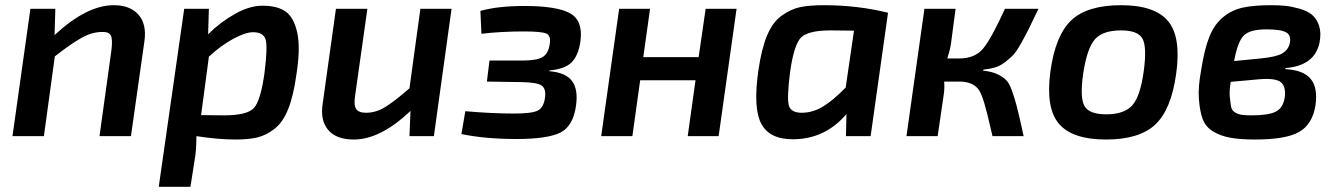

<svg xmlns="http://www.w3.org/2000/svg" viewBox="-20 -524 5150 739"><path d="M193 -490 190 -389Q314 -504 418 -504Q480 -504 512.5 -468Q545 -432 536 -366L484 0H363L409 -332Q414 -373 406.5 -387.5Q399 -402 373 -401Q335 -401 295 -379Q255 -357 191 -307L149 0H28L97 -490Z M784 -490 781 -392Q827 -438 883.5 -470Q940 -502 990 -502Q1048 -502 1079.5 -479.5Q1111 -457 1124 -398.5Q1137 -340 1121 -238Q1110 -157 1089.5 -105Q1069 -53 1036.5 -28Q1004 -3 970.5 5Q937 13 887 13Q820 13 736 0Q736 55 729 93L713 195H591L689 -490ZM754 -81 842 -80Q930 -80 956.5 -107.5Q983 -135 998 -243Q1011 -346 1002 -373Q993 -400 954 -400Q925 -400 878.5 -375Q832 -350 784 -306Z M1718 -490 1650 0H1556L1560 -97Q1444 13 1342 13Q1274 13 1243 -24Q1212 -61 1222 -125L1273 -490H1394L1347 -157Q1341 -120 1350.5 -105Q1360 -90 1389 -90Q1426 -90 1461 -111Q1496 -132 1556 -184L1598 -490Z M1833 -394 1829 -482Q1896 -501 1998 -501Q2123 -501 2174 -473Q2225 -445 2214 -364Q2206 -310 2180 -284Q2154 -258 2095 -253L2094 -250Q2157 -245 2181.5 -212.5Q2206 -180 2197 -117Q2186 -38 2136.5 -13.5Q2087 11 1968 11Q1847 11 1756 -8L1771 -96Q1872 -87 1959 -87Q2029 -87 2051 -99Q2073 -111 2078 -150Q2082 -184 2063.5 -195.5Q2045 -207 1987 -208L1854 -210L1864 -291H1991Q2046 -291 2068.5 -304.5Q2091 -318 2096 -355Q2101 -386 2083.5 -394.5Q2066 -403 1997 -403Q1909 -403 1833 -394Z M2815 -490 2746 0H2627L2657 -215H2444L2414 0H2294L2363 -490H2482L2456 -304H2669L2696 -490Z M3331 0H3236L3238 -85Q3156 11 3034 12Q2943 13 2910.5 -47Q2878 -107 2899 -253Q2911 -336 2932.5 -387.5Q2954 -439 2989 -464Q3024 -489 3059.5 -496.5Q3095 -504 3152 -504Q3280 -504 3398 -475ZM3267 -406 3178 -407Q3091 -407 3063.5 -380Q3036 -353 3021 -247Q3008 -144 3016.5 -117Q3025 -90 3066 -90Q3108 -90 3147 -113.5Q3186 -137 3235 -187Z M3765 -256 3764 -252Q3795 -249 3815.5 -240Q3836 -231 3850 -218.5Q3864 -206 3874.5 -176.5Q3885 -147 3892.5 -118.5Q3900 -90 3913 -32Q3917 -11 3920 0H3800Q3798 -11 3793 -30Q3767 -147 3750 -174Q3729 -209 3676 -210H3673H3614Q3616 -187 3613 -164L3589 0H3469L3538 -490H3658L3640 -354Q3636 -329 3626 -299H3672Q3732 -299 3763.5 -336.5Q3795 -374 3848 -490H3977Q3951 -436 3940 -413.5Q3929 -391 3910.5 -358Q3892 -325 3880.5 -313Q3869 -301 3850 -286Q3831 -271 3811.5 -265Q3792 -259 3765 -256Z M4507 -240Q4488 -102 4426.5 -44.5Q4365 13 4237 13Q4107 13 4055.5 -48Q4004 -109 4023 -249Q4042 -388 4103.5 -446Q4165 -504 4295 -504Q4425 -504 4476 -442.5Q4527 -381 4507 -240ZM4295 -407Q4225 -407 4194.5 -373Q4164 -339 4149 -240Q4136 -148 4154 -116Q4172 -84 4238 -84Q4307 -84 4338 -118.5Q4369 -153 4382 -249Q4395 -343 4377.5 -375Q4360 -407 4295 -407Z M4928 -262 4927 -258Q4998 -254 5025.5 -219.5Q5053 -185 5043 -117Q5031 -45 4980 -16Q4929 13 4810 13Q4753 13 4715 6Q4677 -1 4648.5 -18.5Q4620 -36 4609 -66Q4598 -96 4594.5 -142.5Q4591 -189 4603 -253Q4615 -332 4634 -380.5Q4653 -429 4686.5 -457Q4720 -485 4762.5 -494.5Q4805 -504 4872 -504Q4903 -504 4927.5 -501.5Q4952 -499 4982 -490.5Q5012 -482 5030 -467Q5048 -452 5057 -425Q5066 -398 5059 -361Q5041 -271 4928 -262ZM4730 -289 4832 -299Q4893 -305 4915.5 -318.5Q4938 -332 4944 -356Q4951 -387 4931 -399Q4911 -411 4855 -411Q4792 -411 4768 -388Q4744 -365 4730 -289ZM4828 -219 4717 -209Q4711 -174 4713.5 -150.5Q4716 -127 4718.5 -113Q4721 -99 4733.5 -91.5Q4746 -84 4759.5 -82Q4773 -80 4797 -80Q4863 -80 4891 -94.5Q4919 -109 4925 -150Q4930 -191 4910 -207.5Q4890 -224 4828 -219Z"/></svg>

Font: Exo 2.0 Semi Bold
Style: Italic
Weight: 600
Italic angle: -8°
Designer: Natanael Gama
Version: Version 1.001;PS 001.001;hotconv 1.0.70;makeotf.lib2.5.58329